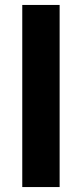

<svg xmlns="http://www.w3.org/2000/svg" viewBox="-20 -756 330 776"><path d="M70 0V-736H221V0Z"/></svg>

Font: Mulish ExtraBold
Style: Regular
Weight: 800
Designer: Vernon Adams
Foundry: Vernon Adams
Version: Version 3.603; ttfautohint (v1.8.3)